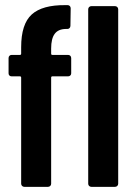

<svg xmlns="http://www.w3.org/2000/svg" viewBox="-20 -724 525 744"><path d="M178.2 -536.1V-516.1Q178.2 -511.2 183.1 -511.2H244.1Q249 -511.2 252.4 -507.8Q255.9 -504.4 255.9 -499V-439.9Q255.9 -434.6 252.4 -431.4Q249 -428.2 244.1 -428.2H183.1Q178.2 -428.2 178.2 -422.9V-12.2Q178.2 -6.8 174.6 -3.4Q170.9 0 166 0H74.2Q69.3 0 65.7 -3.4Q62 -6.8 62 -12.2V-422.9Q62 -428.2 57.1 -428.2H24.9Q19.5 -428.2 16.4 -431.4Q13.2 -434.6 13.2 -439.9V-499Q13.2 -504.4 16.6 -507.8Q20 -511.2 24.9 -511.2H57.1Q62 -511.2 62 -516.1V-541Q62 -630.9 103 -668Q144 -705.1 233.9 -704.1H242.2Q247.1 -704.1 250.5 -700.7Q253.9 -697.3 253.9 -691.9L252.9 -624Q252.9 -618.7 249.5 -615.2Q246.1 -611.8 241.2 -611.8H234.9Q205.6 -611.3 191.9 -592.8Q178.2 -574.2 178.2 -536.1ZM321.8 -688Q321.8 -693.4 325.4 -696.8Q329.1 -700.2 334 -700.2H425.8Q430.7 -700.2 434.3 -696.8Q438 -693.4 438 -688V-12.2Q438 -6.8 434.3 -3.4Q430.7 0 425.8 0H334Q329.1 0 325.4 -3.4Q321.8 -6.8 321.8 -12.2Z"/></svg>

Font: Barlow Condensed SemiBold
Style: Regular
Weight: 600
Width: 3
Designer: Jeremy Tribby
Foundry: Tribby Type
Version: Version 1.422;hotconv 1.0.109;makeotfexe 2.5.65596